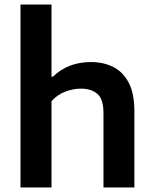

<svg xmlns="http://www.w3.org/2000/svg" viewBox="-20 -828 679 848"><path d="M70.5 0V-808H207.5V-489.5H214Q280.5 -554 382 -554Q437 -554 480.2 -532.2Q523.5 -510.5 548.5 -462.8Q573.5 -415 573.5 -337V0H437V-329Q437 -390 410.2 -413.2Q383.5 -436.5 337.5 -436.5Q302.5 -436.5 267.5 -423Q232.5 -409.5 207.5 -381V0Z"/></svg>

Font: Encode Sans SmExp SmBold
Style: Regular
Weight: 600
Width: 6
Designer: Multiple Designers
Foundry: Impallari Type
Version: Version 3.002; ttfautohint (v1.8.3) -l 8 -r 50 -G 200 -x 14 